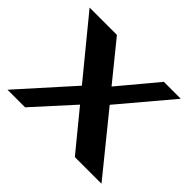

<svg xmlns="http://www.w3.org/2000/svg" viewBox="-117 -650 810 810"><g transform="rotate(45 287.5 -245.0)"><path d="M407 0 266 -172 110 0H5L215 -234L5 -490H168L306 -320L448 -490H549L355 -260L566 0Z"/></g></svg>

Font: Fahkwang
Style: Bold
Weight: 700
Designer: Suppakit Chalermlarp | Katatrad Co.,Ltd.
Foundry: Cadson Demak Co.,Ltd.
Version: Version 1.000; ttfautohint (v1.6)